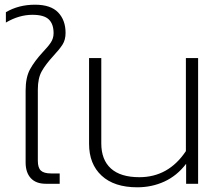

<svg xmlns="http://www.w3.org/2000/svg" viewBox="-20 -782 938 817"><path d="M89 -91V-397Q89 -453 108 -487.5Q127 -522 162 -560Q185 -584 196.5 -601.5Q208 -619 208 -641Q208 -680 187.5 -699.5Q167 -719 118 -719Q61 -719 5 -686V-730Q59 -762 129 -762Q196 -762 227.5 -729Q259 -696 259 -642Q259 -613 246.5 -593Q234 -573 207 -544Q174 -508 157.5 -478.5Q141 -449 141 -401V-98Q141 -68 154 -56Q167 -44 197 -44H234V0H175Q133 0 111 -24Q89 -48 89 -91Z M359 -170V-535H411V-172Q411 -102 452 -65Q493 -28 573 -28Q697 -28 771 -139V-535H823V0H772V-85Q733 -34 679.5 -9.5Q626 15 564 15Q466 15 412.5 -34.5Q359 -84 359 -170Z"/></svg>

Font: Prompt ExtraLight
Style: Regular
Weight: 275
Designer: Katatrad Team
Foundry: CadsonDemak
Version: Version 1.001